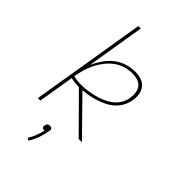

<svg xmlns="http://www.w3.org/2000/svg" viewBox="-278 -835 1157 1157"><g transform="rotate(45 300.0 -257.0)"><path d="M410 0 190 -222H188Q171 -222 154 -224Q137 -226 121 -230L83 0H62L183 -735H204L143 -365Q158 -398 179.5 -429Q201 -460 230 -483Q259 -506 294.5 -517Q330 -528 365 -528Q392 -528 416.5 -520Q441 -512 456.5 -493Q472 -474 476 -448Q480 -422 475 -395Q471 -369 457.5 -343.5Q444 -318 423 -298.5Q402 -279 376.5 -266Q351 -253 324.5 -244.5Q298 -236 271 -231Q244 -226 218 -224L438 0ZM191 -241Q217 -241 243.5 -245Q270 -249 296.5 -255.5Q323 -262 349 -273Q375 -284 398 -301.5Q421 -319 435.5 -343.5Q450 -368 454 -394Q458 -417 455 -439.5Q452 -462 439.5 -478.5Q427 -495 405.5 -502Q384 -509 362 -509Q331 -509 300 -500Q269 -491 242.5 -471.5Q216 -452 195.5 -425.5Q175 -399 160.5 -369.5Q146 -340 137.5 -309.5Q129 -279 124 -249Q139 -245 156 -243Q173 -241 191 -241ZM203 221 188 212Q203 188 213 162Q223 136 229 110H226Q222 110 217.5 109Q213 108 210 104.5Q207 101 206.5 96.5Q206 92 207 88Q208 83 209.5 79Q211 75 215 71.5Q219 68 224 67Q229 66 233 66Q237 66 241 67Q245 68 248 71.5Q251 75 251.5 79Q252 83 251 88Q246 122 234.5 156Q223 190 203 221Z"/></g></svg>

Font: Iosevka Thin Extended
Style: Italic
Weight: 100
Width: 7
Italic angle: -9°
Monospace: yes
Designer: Belleve Invis
Foundry: Belleve Invis
Version: Version 32.5.0; ttfautohint (v1.8.4)